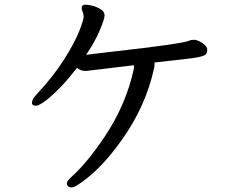

<svg xmlns="http://www.w3.org/2000/svg" viewBox="-20 -757 1040 830"><path d="M291 53.2Q269 53.2 269 34.2Q269 25.4 293.9 2.9Q357.9 -55.2 433.1 -167Q525.9 -306.2 559.1 -461.9V-475.1L352.1 -450.2Q327.1 -450.2 313 -463.9Q247.1 -377.9 182.1 -325.2Q148.9 -300.3 136.2 -299.8Q118.2 -299.8 118.2 -313Q118.2 -329.1 140.1 -351.1Q210 -426.3 254.9 -496.6Q299.8 -566.9 320.8 -618.4Q341.8 -669.9 341.8 -687Q339.8 -702.1 336.4 -708.5Q333 -714.8 333 -722.2Q333 -737.3 350.1 -736.8Q362.3 -736.8 380.6 -731.9Q398.9 -727.1 415.5 -716.6Q432.1 -706.1 432.1 -689.9Q432.1 -675.8 411.1 -625.5Q390.1 -575.2 352.1 -520L453.1 -532.2Q768.1 -567.4 797.9 -581.1Q803.7 -585 818.8 -585Q834 -585 855 -570.6Q876 -556.2 876 -542Q876 -528.8 869.4 -522Q862.8 -515.1 835.9 -509.5Q809.1 -503.9 647.9 -486.8V-479Q647.9 -470.2 646 -461.9Q609.9 -295.9 504.9 -149.9Q419.9 -30.8 336.9 27.8Q303.2 53.2 291 53.2Z"/></svg>

Font: LXGW WenKai Screen R
Style: Regular
Weight: 400
Designer: Fontworks Inc.
Version: Version 1.235;May 31, 2022